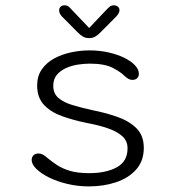

<svg xmlns="http://www.w3.org/2000/svg" viewBox="-20 -672 659 703"><path d="M305 10.5Q264.5 10.5 226.8 1.5Q189 -7.5 159.8 -22Q130.5 -36.5 113.2 -53.5Q96 -70.5 96 -86Q96 -97 102.8 -103.5Q109.5 -110 121 -110Q129.5 -110 136.8 -106Q144 -102 154.5 -93Q170 -80 189.5 -67.2Q209 -54.5 237 -46.2Q265 -38 306 -38Q368.5 -38 407.8 -59.5Q447 -81 447 -129Q447 -157 426.5 -174.5Q406 -192 372 -203.2Q338 -214.5 297 -222Q250.5 -231.5 209 -246Q167.5 -260.5 141.8 -287.2Q116 -314 116 -359Q116 -393 132.5 -417.2Q149 -441.5 176.8 -457Q204.5 -472.5 238.8 -480Q273 -487.5 308 -487.5Q344 -487.5 376.5 -480.2Q409 -473 434.2 -460.8Q459.5 -448.5 474 -433.2Q488.5 -418 488.5 -401.5Q488.5 -391.5 482 -385.5Q475.5 -379.5 465 -379.5Q457 -379.5 451 -382.8Q445 -386 436.5 -393.5Q422.5 -408 392.8 -423.5Q363 -439 308.5 -439Q288.5 -439 265.5 -435.5Q242.5 -432 221.8 -422.8Q201 -413.5 188 -397.8Q175 -382 175 -358Q175 -330 193.5 -313.8Q212 -297.5 244 -287.8Q276 -278 316.5 -269Q365 -259.5 408.5 -244.5Q452 -229.5 479.2 -202.8Q506.5 -176 506.5 -130.5Q506.5 -83 479 -51.8Q451.5 -20.5 405.8 -5Q360 10.5 305 10.5ZM405.5 -611.5 349.5 -555Q338.5 -543.5 328.8 -538Q319 -532.5 306 -532.5Q293.5 -532.5 283.8 -538Q274 -543.5 263 -555L207 -611.5Q196.5 -622.5 196.5 -634Q196.5 -642 201.8 -647.2Q207 -652.5 216 -652.5Q225 -652.5 230.8 -648.2Q236.5 -644 244.5 -634.5L306.5 -569.5L368 -634.5Q376 -643 382 -647.8Q388 -652.5 396.5 -652.5Q406 -652.5 411.8 -647.5Q417.5 -642.5 417.5 -635Q417.5 -624 405.5 -611.5Z"/></svg>

Font: Sono Monospace Light
Style: Regular
Weight: 300
Version: Version 2.112